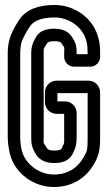

<svg xmlns="http://www.w3.org/2000/svg" viewBox="-20 -718 432 769"><path d="M240 -312H210V-345H331V-170C331 -117 330 -113 312 -83C291 -49 255 -19 196 -19C137 -19 81 -60 67 -116C63 -134 61 -149 61 -170V-504C61 -520 63 -536 66 -548C69 -559 79 -580 99 -611C113 -633 143 -648 199 -648C258 -648 314 -608 327 -550C330 -537 331 -522 331 -504V-501H287V-504C287 -527 286 -546 266 -573C251 -595 225 -603 198 -603C170 -603 140 -597 125 -571C112 -549 105 -532 105 -504V-170C105 -145 106 -127 126 -97C141 -74 168 -65 197 -65C227 -65 256 -73 270 -100C283 -125 287 -139 287 -170V-265C287 -291 266 -312 240 -312ZM334 -395H207C181 -395 160 -374 160 -348V-309C160 -283 181 -262 207 -262H237V-170C237 -139 239 -149 226 -122C226 -121 221 -115 197 -115C176 -115 171 -120 168 -125C150 -153 155 -141 155 -170V-504C155 -528 154 -521 169 -545C170 -547 174 -553 198 -553C217 -553 223 -549 226 -545C242 -522 237 -531 237 -504V-490C237 -469 255 -451 276 -451H342C363 -451 381 -469 381 -490V-504C381 -524 380 -543 375 -562C356 -644 280 -698 199 -698C135 -698 85 -681 57 -639C35 -606 23 -579 18 -560C13 -542 11 -524 11 -504V-170C11 -145 15 -124 19 -104C39 -22 116 31 196 31C275 31 327 -11 354 -57C376 -93 381 -117 381 -170V-348C381 -374 360 -395 334 -395Z"/></svg>

Font: DIN Rundschrift
Style: EngKont
Weight: 400
Width: 3
Version: Version 1.027